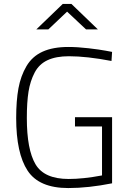

<svg xmlns="http://www.w3.org/2000/svg" viewBox="-20 -947 658 973"><path d="M360 -306V-353H548V-18Q428 6 326 6Q178 6 120 -82Q62 -170 62 -349Q62 -437 73.5 -499.5Q85 -562 114 -611.5Q143 -661 195.5 -685Q248 -709 326 -709Q373 -709 428.5 -702.5Q484 -696 516 -690L548 -684L545 -638Q420 -662 329 -662Q264 -662 221 -642Q178 -622 155.5 -579Q133 -536 124.5 -482.5Q116 -429 116 -349Q116 -189 160 -114.5Q204 -40 328 -40Q402 -40 497 -58V-306ZM164 -798 298 -927H342L476 -798H416L320 -888L225 -798Z"/></svg>

Font: TitilliumText
Style: Light
Weight: 300
Designer: Accademia di Belle Arti di Urbino and others
Foundry: Accademia di Belle Arti di Urbino and others.
Version: Version 60.001